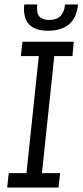

<svg xmlns="http://www.w3.org/2000/svg" viewBox="-20 -836 368 856"><path d="M270 -816H328Q321 -754 286.5 -726.5Q252 -699 195 -699Q76 -699 88 -816H146Q142 -777 156 -762Q170 -747 200 -747Q263 -747 270 -816ZM19 -64H98L153 -586H73L80 -650H309L303 -586H222L167 -64H248L241 0H12Z"/></svg>

Font: Zilla Slab Regular
Style: Italic
Weight: 400
Italic angle: -6°
Designer: Typotheque.com
Foundry: Typotheque type foundry
Version: Version 1.1; 2017; ttfautohint (v1.6)